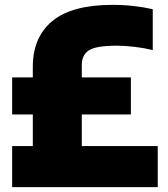

<svg xmlns="http://www.w3.org/2000/svg" viewBox="-20 -770 690 790"><path d="M30 0V-169H115V-299H30V-451.5H115V-495.5Q115 -617 195.5 -683.5Q276 -750 443.5 -750Q489.5 -750 532.2 -745Q575 -740 608.5 -732V-564Q576.5 -572 536 -577Q495.5 -582 461 -582Q375.5 -582 346 -563Q316.5 -544 316.5 -502.5V-451.5H518.5V-299H316.5V-169H629V0Z"/></svg>

Font: Encode Sans SemiCondensed SemiCondensed Black
Style: Regular
Weight: 900
Width: 4
Designer: Multiple Designers
Foundry: Impallari Type
Version: Version 3.000; ttfautohint (v1.8.3) -l 8 -r 50 -G 200 -x 14 